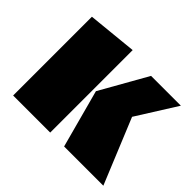

<svg xmlns="http://www.w3.org/2000/svg" viewBox="-125 -706 879 879"><g transform="rotate(45 314.5 -267.0)"><path d="M45 0V-510L285 -534V0ZM428 -510H621L499 -316L629 0H375L299 -282Z"/></g></svg>

Font: Sansita Black
Style: Regular
Weight: 900
Designer: Pablo Cosgaya
Foundry: Omnibus-Type
Version: Version 1.006; ttfautohint (v1.5)